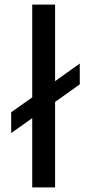

<svg xmlns="http://www.w3.org/2000/svg" viewBox="-20 -820 388 840"><path d="M29 -329 121 -394V-800H221V-465L329 -542V-451L221 -374V0H121V-303L29 -238Z"/></svg>

Font: Cooper Hewitt
Style: Regular
Weight: 707
Designer: Village Type and Design LLC
Foundry: Cooper Hewitt Smithsonian Design Museum
Version: 1.000